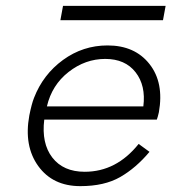

<svg xmlns="http://www.w3.org/2000/svg" viewBox="-20 -625 585 655"><path d="M469 -262Q478 -333 442.5 -378.5Q407 -424 339 -424Q271 -424 214 -379.5Q157 -335 140 -262ZM131 -217Q121 -136 158.5 -87.5Q196 -39 269 -39Q377 -39 453 -134L490 -107Q444 -52 390 -21Q336 10 254 10Q160 10 110.5 -58.5Q61 -127 80 -231Q88 -271 96 -291Q127 -371 195 -420.5Q263 -470 347 -470Q440 -470 490 -406.5Q540 -343 522 -242Q521 -237 518.5 -228Q516 -219 515 -217ZM186 -556 195 -605H545L536 -556Z"/></svg>

Font: Renner* Light
Style: Light Italic
Weight: 300
Italic angle: -10°
Version: Version 003.000 ; ttfautohint (v0.97) -l 8 -r 50 -G 200 -x 1